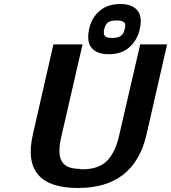

<svg xmlns="http://www.w3.org/2000/svg" viewBox="-20 -916 852 956"><path d="M424 -772Q425 -779 429 -791Q444 -837 482 -866.5Q520 -896 580 -896Q637 -896 663.5 -865Q690 -834 676 -771Q664 -717 625 -681.5Q586 -646 521 -646Q463 -646 436.5 -677Q410 -708 424 -772ZM499 -771Q497 -763 497 -760Q496 -740 506 -733.5Q516 -727 539 -727Q565 -727 580 -736Q595 -745 601 -771Q608 -796 598 -805Q588 -814 561 -814Q532 -814 518.5 -805Q505 -796 499 -771ZM144 -248 246 -695H391L285 -234Q276 -196 276 -167Q275 -123 298 -99.5Q321 -76 378 -75Q381 -73 389 -73Q473 -73 514 -116.5Q555 -160 572 -236L678 -695H812L709 -244Q647 20 369 20Q82 20 144 -248Z"/></svg>

Font: Coval
Style: ExtraBold Italic
Weight: 800
Foundry: Context Ltd
Version: Version 001.000